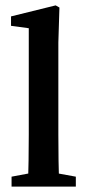

<svg xmlns="http://www.w3.org/2000/svg" viewBox="-20 -694 324 714"><path d="M23 0V-37L119 -55H163L262 -37V0ZM84 0Q87 -96 87 -193V-589L21 -598V-633L187 -674L201 -666L197 -536V-193Q197 -96 200 0Z"/></svg>

Font: Lisu Bosa
Style: Bold
Weight: 700
Designer: David Morse, Annie Olsen, Victor Gaultney, Frank Grießhammer (Latin)
Foundry: SIL International
Version: Version 2.000